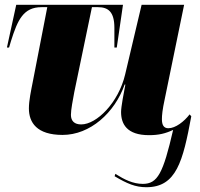

<svg xmlns="http://www.w3.org/2000/svg" viewBox="-20 -556 836 804"><path d="M593 228C719 228 746 119 781 -69L774 -77C751 -47 715 -19 685 -19C666 -19 658 -32 658 -57C658 -73 660 -96 670 -142L751 -536H573L504 -244C476 -126 385 -35 320 -35C292 -35 277 -49 277 -75C277 -97 285 -137 291 -170L365 -526H390C433 -526 459 -507 459 -439V-357H469L495 -536H48L9 -357H18L26 -384C54 -473 78 -526 154 -526H178L117 -212C110 -176 101 -135 101 -102C101 -43 134 9 242 9C357 9 460 -83 502 -202H505C499 -171 487 -109 487 -87C487 -38 510 10 604 10C645 10 673 3 705 -12C663 170 640 214 578 214C537 214 501 196 463 172L460 182C512 213 547 228 593 228Z"/></svg>

Font: Noto Serif Display SemiCondensed Black
Style: Italic
Weight: 900
Width: 4
Italic angle: -12°
Designer: Monotype Design Team
Foundry: Monotype Imaging Inc.
Version: Version 2.009